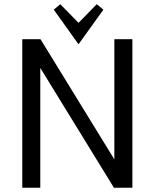

<svg xmlns="http://www.w3.org/2000/svg" viewBox="-20 -885 727 905"><path d="M85 0ZM350.1 -676.3 233.4 -839.4 264.2 -865.2 350.1 -777.3 436 -865.2 467.3 -839.4ZM517.1 0 169.9 -564.9V0H85V-700.2H170.9L519 -133.8V-700.2H604V0Z"/></svg>

Font: Pfennig
Style: Medium
Weight: 500
Version: Version 20120410 ; ttfautohint (v0.8)